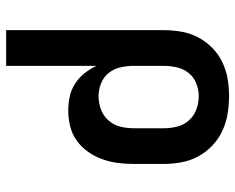

<svg xmlns="http://www.w3.org/2000/svg" viewBox="-92 -476 783 640"><g transform="rotate(90 300.0 -156.5)"><path d="M81 215V-310Q81 -339 86 -368.5Q91 -398 104.5 -424Q118 -450 139 -471Q160 -492 186.5 -505Q213 -518 242 -523Q271 -528 301 -528Q331 -528 360.5 -523Q390 -518 417 -505.5Q444 -493 466 -472Q488 -451 502 -425Q516 -399 521.5 -369.5Q527 -340 527 -310V-210Q527 -183 523.5 -156.5Q520 -130 511 -105Q502 -80 486.5 -58Q471 -36 449.5 -20.5Q428 -5 402 1.5Q376 8 349 8Q325 8 302 3Q279 -2 259 -15Q239 -28 224.5 -46.5Q210 -65 200 -86V215ZM301 -93Q323 -93 345 -101Q367 -109 382 -126Q397 -143 402.5 -165Q408 -187 408 -210V-310Q408 -333 402.5 -355Q397 -377 382 -394Q367 -411 345.5 -419Q324 -427 301 -427Q279 -427 258 -418.5Q237 -410 223.5 -393Q210 -376 205 -354Q200 -332 200 -310V-210Q200 -188 205 -166Q210 -144 223.5 -127Q237 -110 258 -101.5Q279 -93 301 -93Z"/></g></svg>

Font: Zed Sans Extended
Style: Bold
Weight: 700
Width: 7
Designer: Belleve Invis
Foundry: Belleve Invis
Version: Version 1.0.0; ttfautohint (v1.8.4)